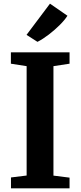

<svg xmlns="http://www.w3.org/2000/svg" viewBox="-20 -1029 440 1049"><path d="M125.5 -70V-667.5L39.5 -681V-743H360V-681L272 -667.5V-69.5L360 -58.5V0H40V-59.5ZM185 -800.5H184.5L125 -838.5L253 -1009L348.5 -943Q334.5 -920.5 307 -893Q279.5 -865.5 247 -840.5Q214.5 -815.5 185 -800.5Z"/></svg>

Font: Merriweather
Style: Bold
Weight: 700
Designer: Eben Sorkin
Foundry: Eben Sorkin
Version: Version 2.100; ttfautohint (v1.7.19-72a1) -l 8 -r 50 -G 200 